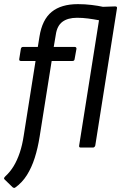

<svg xmlns="http://www.w3.org/2000/svg" viewBox="-35 -714 587 929"><path d="M215 -419 157 -54Q148 3 133 50Q118 97 95 133.5Q72 170 38 194Q33 197 26 192L-13 154Q-19 149 -10 140Q14 118 31 90Q48 62 60.5 25Q73 -12 80 -59L137 -419H66Q57 -419 58 -428L66 -478Q68 -487 77 -487H148L156 -537Q169 -619 215 -656.5Q261 -694 342 -694Q376 -694 408.5 -690Q441 -686 463 -681L522 -683Q533 -683 531 -674L426 -10Q425 -6 422 -3Q419 0 415 0H356Q346 0 348 -10L444 -616Q418 -621 391 -624.5Q364 -628 338 -628Q293 -628 267 -608.5Q241 -589 235 -546L225 -487H326Q335 -487 335 -478L326 -428Q325 -419 316 -419Z"/></svg>

Font: Sofia Sans Semi Condensed
Style: Italic
Weight: 400
Italic angle: -9°
Designer: Botio Nikoltchev, Ani Petrova
Foundry: lettersoup
Version: Version 4.101